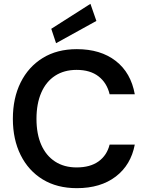

<svg xmlns="http://www.w3.org/2000/svg" viewBox="-20 -968 769 1000"><path d="M380 12Q277 12 202.5 -33.5Q128 -79 87.5 -160.5Q47 -242 47 -349Q47 -457 87.5 -538.5Q128 -620 202.5 -666Q277 -712 380 -712Q504 -712 583 -650.5Q662 -589 682 -477H551Q537 -536 493.5 -570Q450 -604 379 -604Q314 -604 267 -573.5Q220 -543 195 -485.5Q170 -428 170 -349Q170 -270 195 -213.5Q220 -157 267 -126.5Q314 -96 379 -96Q450 -96 493.5 -127.5Q537 -159 551 -215H682Q662 -109 583 -48.5Q504 12 380 12ZM272 -743 247 -818 451 -948 482 -859Z"/></svg>

Font: DM Sans 12pt SemiBold
Style: Regular
Weight: 600
Version: Version 4.004;gftools[0.9.30]